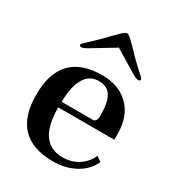

<svg xmlns="http://www.w3.org/2000/svg" viewBox="-161 -746 780 854"><g transform="rotate(30 228.5 -319.5)"><path d="M241 10Q28 10 28 -210Q28 -432 241 -432Q326 -432 377 -381.5Q428 -331 429 -243V-210H141Q141 -28 267 -27Q314 -27 349 -50Q384 -73 400 -111L425 -93Q404 -45 354 -17.5Q304 10 241 10ZM142 -239H302Q322 -239 322 -272Q322 -339 303 -370.5Q284 -402 240 -402Q191 -402 166.5 -358Q142 -314 142 -239ZM96 -493Q86 -493 86 -501Q86 -504 94 -512Q105 -523 112 -529Q134 -549 164 -579L187 -603L211 -627Q233 -649 242 -649Q251 -649 273 -627L297 -603L320 -579Q350 -549 372 -529Q386 -517 391 -512Q398 -505 398 -501Q398 -493 388 -493Q376 -493 357 -505L242 -575L126 -505Q106 -493 96 -493Z"/></g></svg>

Font: UnnaMedium
Style: Regular
Weight: 500
Designer: Jorge de Buen Unna
Foundry: Omnibus-Type
Version: Version 2.008;hotconv 1.0.109;makeotfexe 2.5.65596